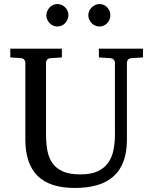

<svg xmlns="http://www.w3.org/2000/svg" viewBox="-20 -911 752 947"><path d="M627 -624Q616.2 -623 611.1 -616.2Q606 -609.4 606 -602.1V-222.2Q606 -160.6 589.4 -115.7Q572.8 -70.8 540.3 -41.5Q507.8 -12.2 459.7 2Q411.6 16.1 349.1 16.1Q225.1 16.1 165 -43.9Q105 -104 105 -222.2V-602.1Q105 -609.4 99.9 -616.2Q94.7 -623 84 -624L30.8 -627.9V-670.9H285.2V-627.9L228 -624Q217.3 -623 212.2 -616.2Q207 -609.4 207 -602.1V-248Q207 -204.1 213.9 -167.7Q220.7 -131.3 239.3 -105.5Q257.8 -79.6 290.8 -65.2Q323.7 -50.8 376 -50.8Q427.7 -50.8 460.9 -65.9Q494.1 -81.1 513.2 -107.7Q532.2 -134.3 539.6 -170.4Q546.9 -206.5 546.9 -248V-602.1Q546.9 -609.4 541.3 -616.2Q535.6 -623 524.9 -624L467.8 -627.9V-670.9H685.1V-627.9ZM524.4 -836.4Q524.4 -825.2 520.3 -814.9Q516.1 -804.7 508.8 -796.9Q501.5 -789.1 491.7 -784.7Q481.9 -780.3 470.7 -780.3Q459.5 -780.3 449.5 -784.7Q439.5 -789.1 431.9 -796.9Q424.3 -804.7 419.9 -814.9Q415.5 -825.2 415.5 -836.4Q415.5 -846.7 419.9 -856.7Q424.3 -866.7 432.1 -874.3Q439.9 -881.8 449.7 -886.5Q459.5 -891.1 470.7 -891.1Q481.9 -891.1 491.7 -886.7Q501.5 -882.3 508.8 -874.8Q516.1 -867.2 520.3 -857.2Q524.4 -847.2 524.4 -836.4ZM317.4 -836.4Q317.4 -825.2 313 -814.9Q308.6 -804.7 301.3 -796.9Q293.9 -789.1 283.9 -784.7Q273.9 -780.3 262.7 -780.3Q251.5 -780.3 241.7 -784.7Q231.9 -789.1 224.6 -796.9Q217.3 -804.7 212.9 -814.5Q208.5 -824.2 208.5 -835.4Q208.5 -846.2 212.9 -856.2Q217.3 -866.2 224.6 -874Q231.9 -881.8 241.7 -886.5Q251.5 -891.1 262.7 -891.1Q273.9 -891.1 283.9 -886.7Q293.9 -882.3 301.3 -875Q308.6 -867.7 313 -857.7Q317.4 -847.7 317.4 -836.4Z"/></svg>

Font: Tagmukay Beta
Style: Regular
Weight: 400
Designer: Peter Martin
Foundry: SIL International
Version: Version 2.000; dev 82b92eM